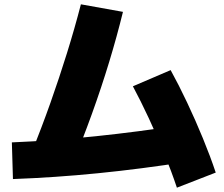

<svg xmlns="http://www.w3.org/2000/svg" viewBox="-20 -800 1040 890"><path d="M125 -90Q173 -208 214 -324Q255 -440 290.5 -554Q326 -668 355 -780L550 -745Q522 -631 486 -512.5Q450 -394 406 -272Q362 -150 310 -25ZM35 -140Q228 -148 424 -168.5Q620 -189 820 -220L845 -50Q635 -17 434.5 3Q234 23 40 30ZM800 70Q775 -5 741 -88.5Q707 -172 669.5 -252.5Q632 -333 596 -400L771 -475Q809 -406 847.5 -324.5Q886 -243 920.5 -159Q955 -75 980 0Z"/></svg>

Font: M PLUS 2 Black
Style: Regular
Weight: 900
Designer: Coji Morishita
Foundry: UNDERFOREST DESIGN
Version: Version 1.001